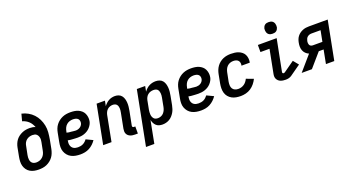

<svg xmlns="http://www.w3.org/2000/svg" viewBox="-59 -1508 4517 2467"><g transform="rotate(-20 2200.0 -274.5)"><path d="M225 12Q193 12 163 6Q133 0 107.5 -15Q82 -30 64.5 -54Q47 -78 39 -107Q31 -136 32.5 -168Q34 -200 40 -231L63 -351Q68 -376 78.5 -401Q89 -426 105.5 -447.5Q122 -469 144.5 -485Q167 -501 192 -511.5Q217 -522 242.5 -526Q268 -530 293 -530Q314 -530 334 -526.5Q354 -523 371 -515Q362 -538 349.5 -559Q337 -580 319 -597Q301 -614 279.5 -626Q258 -638 233 -645L258 -740Q304 -730 344 -707.5Q384 -685 414.5 -652.5Q445 -620 465 -579Q485 -538 494.5 -492Q504 -446 500 -397Q496 -348 487 -299L464 -179Q458 -152 448 -126Q438 -100 421 -77Q404 -54 380.5 -36Q357 -18 331.5 -7Q306 4 279 8Q252 12 225 12ZM227 -85Q248 -85 270.5 -92.5Q293 -100 311 -116.5Q329 -133 339 -154Q349 -175 353 -197L375 -308Q378 -323 379 -338.5Q380 -354 377 -368.5Q374 -383 367.5 -395.5Q361 -408 350.5 -417Q340 -426 325.5 -429.5Q311 -433 296 -433Q275 -433 254.5 -427Q234 -421 216 -407Q198 -393 187.5 -373Q177 -353 174 -333L150 -213Q147 -198 146 -182.5Q145 -167 147 -152Q149 -137 155 -124Q161 -111 172 -102Q183 -93 197 -89Q211 -85 227 -85Z M794 12Q761 12 729.5 6.5Q698 1 670.5 -13Q643 -27 623 -50.5Q603 -74 592.5 -103Q582 -132 582.5 -165Q583 -198 590 -231L613 -351Q618 -378 628 -404Q638 -430 655.5 -453Q673 -476 696.5 -494Q720 -512 746.5 -523Q773 -534 799.5 -538Q826 -542 853 -542Q881 -542 908.5 -538Q936 -534 960 -523.5Q984 -513 1003.5 -496Q1023 -479 1034 -456Q1045 -433 1049 -406Q1053 -379 1048 -350Q1044 -328 1032.5 -307Q1021 -286 1004.5 -268Q988 -250 967 -237Q946 -224 924 -216.5Q902 -209 879.5 -206Q857 -203 835 -203Q818 -203 801.5 -204Q785 -205 767.5 -206Q750 -207 733.5 -208.5Q717 -210 700 -214V-213Q697 -196 696.5 -179.5Q696 -163 700 -148Q704 -133 712.5 -120.5Q721 -108 734 -100Q747 -92 762.5 -88.5Q778 -85 794 -85Q811 -85 829 -88Q847 -91 863.5 -99Q880 -107 894 -119.5Q908 -132 920 -148L1012 -104Q994 -77 969.5 -54Q945 -31 916 -15.5Q887 0 855.5 6Q824 12 794 12ZM840 -297Q855 -297 870.5 -301Q886 -305 900 -314Q914 -323 923.5 -337Q933 -351 936 -366Q939 -384 934.5 -400.5Q930 -417 917.5 -427Q905 -437 888 -441Q871 -445 853 -445Q831 -445 808.5 -438Q786 -431 767.5 -415Q749 -399 738.5 -377Q728 -355 724 -333L719 -312Q734 -307 749 -305.5Q764 -304 779.5 -303Q795 -302 809.5 -299.5Q824 -297 840 -297Z M1540 12Q1522 12 1505 9.5Q1488 7 1473 0.5Q1458 -6 1446 -17Q1434 -28 1427.5 -43.5Q1421 -59 1421 -76Q1421 -93 1424 -111L1464 -317Q1467 -332 1468.5 -346.5Q1470 -361 1469 -375.5Q1468 -390 1463.5 -403Q1459 -416 1450 -426Q1441 -436 1427 -440.5Q1413 -445 1398 -445Q1379 -445 1360 -438.5Q1341 -432 1325.5 -418Q1310 -404 1301 -385.5Q1292 -367 1288 -348L1221 0H1107L1210 -530H1324L1310 -459Q1324 -478 1341 -494Q1358 -510 1378 -521Q1398 -532 1419.5 -537Q1441 -542 1463 -542Q1490 -542 1514 -532.5Q1538 -523 1553.5 -503Q1569 -483 1576 -458Q1583 -433 1584.5 -406.5Q1586 -380 1583 -353Q1580 -326 1575 -299L1538 -111Q1537 -106 1537.5 -101Q1538 -96 1541 -92Q1544 -88 1549 -86.5Q1554 -85 1559 -85H1577V12Z M1616 210 1760 -530H1874L1860 -457Q1874 -477 1892 -493.5Q1910 -510 1931 -521Q1952 -532 1974.5 -537Q1997 -542 2019 -542Q2047 -542 2072 -533Q2097 -524 2113 -504.5Q2129 -485 2136.5 -460Q2144 -435 2146 -408Q2148 -381 2145 -353.5Q2142 -326 2137 -299L2114 -179Q2109 -155 2101.5 -131.5Q2094 -108 2081 -86Q2068 -64 2050.5 -45Q2033 -26 2011 -13Q1989 0 1964.5 6Q1940 12 1917 12Q1892 12 1869.5 5.5Q1847 -1 1830.5 -16.5Q1814 -32 1804 -52.5Q1794 -73 1789 -96L1730 210ZM1888 -85Q1909 -85 1930.5 -93.5Q1952 -102 1967 -119Q1982 -136 1990.5 -156Q1999 -176 2003 -197L2026 -317Q2029 -332 2030 -347Q2031 -362 2029.5 -376.5Q2028 -391 2023 -404.5Q2018 -418 2008.5 -427.5Q1999 -437 1984.5 -441Q1970 -445 1955 -445Q1935 -445 1915 -439Q1895 -433 1878.5 -419.5Q1862 -406 1852 -387Q1842 -368 1838 -348L1815 -228Q1812 -212 1811 -195.5Q1810 -179 1811 -163Q1812 -147 1817.5 -132.5Q1823 -118 1832.5 -106.5Q1842 -95 1857 -90Q1872 -85 1888 -85Z M2444 12Q2411 12 2379.5 6.5Q2348 1 2320.5 -13Q2293 -27 2273 -50.5Q2253 -74 2242.5 -103Q2232 -132 2232.5 -165Q2233 -198 2240 -231L2263 -351Q2268 -378 2278 -404Q2288 -430 2305.5 -453Q2323 -476 2346.5 -494Q2370 -512 2396.5 -523Q2423 -534 2449.5 -538Q2476 -542 2503 -542Q2531 -542 2558.5 -538Q2586 -534 2610 -523.5Q2634 -513 2653.5 -496Q2673 -479 2684 -456Q2695 -433 2699 -406Q2703 -379 2698 -350Q2694 -328 2682.5 -307Q2671 -286 2654.5 -268Q2638 -250 2617 -237Q2596 -224 2574 -216.5Q2552 -209 2529.5 -206Q2507 -203 2485 -203Q2468 -203 2451.5 -204Q2435 -205 2417.5 -206Q2400 -207 2383.5 -208.5Q2367 -210 2350 -214V-213Q2347 -196 2346.5 -179.5Q2346 -163 2350 -148Q2354 -133 2362.5 -120.5Q2371 -108 2384 -100Q2397 -92 2412.5 -88.5Q2428 -85 2444 -85Q2461 -85 2479 -88Q2497 -91 2513.5 -99Q2530 -107 2544 -119.5Q2558 -132 2570 -148L2662 -104Q2644 -77 2619.5 -54Q2595 -31 2566 -15.5Q2537 0 2505.5 6Q2474 12 2444 12ZM2490 -297Q2505 -297 2520.5 -301Q2536 -305 2550 -314Q2564 -323 2573.5 -337Q2583 -351 2586 -366Q2589 -384 2584.5 -400.5Q2580 -417 2567.5 -427Q2555 -437 2538 -441Q2521 -445 2503 -445Q2481 -445 2458.5 -438Q2436 -431 2417.5 -415Q2399 -399 2388.5 -377Q2378 -355 2374 -333L2369 -312Q2384 -307 2399 -305.5Q2414 -304 2429.5 -303Q2445 -302 2459.5 -299.5Q2474 -297 2490 -297Z M2987 12Q2954 12 2923 6.5Q2892 1 2865.5 -13.5Q2839 -28 2819.5 -51.5Q2800 -75 2791.5 -104.5Q2783 -134 2783.5 -166.5Q2784 -199 2790 -231L2813 -351Q2818 -377 2828 -403Q2838 -429 2854.5 -452Q2871 -475 2893.5 -493Q2916 -511 2941.5 -522Q2967 -533 2994 -537.5Q3021 -542 3047 -542Q3074 -542 3101 -538.5Q3128 -535 3152 -525.5Q3176 -516 3196 -500Q3216 -484 3227.5 -462Q3239 -440 3242.5 -413Q3246 -386 3241 -359L3239 -352H3126L3127 -356Q3131 -374 3127.5 -392Q3124 -410 3112 -422.5Q3100 -435 3082.5 -440Q3065 -445 3047 -445Q3025 -445 3003 -437.5Q2981 -430 2964 -413.5Q2947 -397 2937.5 -375.5Q2928 -354 2924 -333L2900 -213Q2896 -189 2897 -165Q2898 -141 2909.5 -122Q2921 -103 2942 -94Q2963 -85 2987 -85Q3007 -85 3027.5 -90.5Q3048 -96 3066.5 -108.5Q3085 -121 3098.5 -138.5Q3112 -156 3121 -175L3219 -139Q3203 -106 3179 -76.5Q3155 -47 3124 -26.5Q3093 -6 3057 3Q3021 12 2987 12Z M3600 12Q3582 12 3564 9.5Q3546 7 3530 0.5Q3514 -6 3501.5 -17.5Q3489 -29 3481.5 -44.5Q3474 -60 3473.5 -78Q3473 -96 3477 -114L3539 -433H3415V-530H3672L3587 -96Q3586 -89 3590 -82.5Q3594 -76 3601 -76Q3605 -76 3610 -77Q3615 -78 3620 -81L3767 -185L3826 -113L3679 -9Q3670 -3 3660 1Q3650 5 3640 7.5Q3630 10 3620 11Q3610 12 3600 12ZM3644 -601Q3632 -601 3619.5 -603.5Q3607 -606 3596.5 -612.5Q3586 -619 3579 -629Q3572 -639 3568.5 -651Q3565 -663 3564.5 -676Q3564 -689 3566 -702Q3569 -714 3576 -726Q3583 -738 3594 -746Q3605 -754 3618 -756.5Q3631 -759 3644 -759Q3656 -759 3668.5 -756.5Q3681 -754 3691.5 -747.5Q3702 -741 3709 -731Q3716 -721 3719.5 -709Q3723 -697 3723.5 -684Q3724 -671 3722 -658Q3719 -646 3712 -634Q3705 -622 3694 -614Q3683 -606 3670 -603.5Q3657 -601 3644 -601Z M3821 0 3995 -201Q3970 -211 3951.5 -229.5Q3933 -248 3923.5 -272Q3914 -296 3913.5 -324Q3913 -352 3919 -380Q3923 -401 3931 -422Q3939 -443 3953.5 -461.5Q3968 -480 3987 -493.5Q4006 -507 4027.5 -515.5Q4049 -524 4070.5 -527Q4092 -530 4113 -530H4370L4267 0H4153L4189 -187H4123L3961 0ZM4078 -284H4208L4237 -433H4113Q4098 -433 4083.5 -428.5Q4069 -424 4057 -414Q4045 -404 4038.5 -390Q4032 -376 4029 -362Q4026 -348 4027 -333.5Q4028 -319 4033.5 -307.5Q4039 -296 4051.5 -290Q4064 -284 4078 -284Z"/></g></svg>

Font: Lode
Style: Bold Italic
Weight: 700
Italic angle: -11°
Monospace: yes
Designer: Belleve Invis
Foundry: Belleve Invis
Version: Version 29.2.0; ttfautohint (v1.8.3)